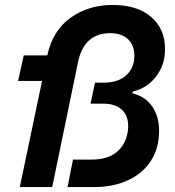

<svg xmlns="http://www.w3.org/2000/svg" viewBox="-20 -756 708 776"><path d="M76 -532H171Q193 -633 265.5 -684.5Q338 -736 435 -736Q534 -736 590.5 -688Q647 -640 647 -557Q647 -494 611 -447Q575 -400 517 -386L515 -379Q567 -366 595 -326Q623 -286 623 -227Q623 -158 590.5 -107Q558 -56 498.5 -28Q439 0 361 0H253L275 -111H350Q416 -111 453 -142.5Q490 -174 497 -229Q498 -235 498 -247Q498 -290 471.5 -313.5Q445 -337 398 -337H346L364 -422H401Q458 -422 490.5 -452Q523 -482 523 -531Q523 -574 497 -598Q471 -622 425 -622Q373 -622 340.5 -593Q308 -564 296 -508L191 0H60L150 -429H53Z"/></svg>

Font: Mona Sans SemiBold
Style: Italic
Weight: 600
Italic angle: -11.7°
Designer: Deni Anggara
Foundry: GitHub
Version: Version 2.000